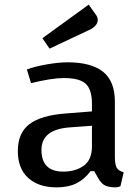

<svg xmlns="http://www.w3.org/2000/svg" viewBox="-20 -797 604 829"><path d="M402 -711Q402 -698 392.5 -687Q383 -676 368 -669L194 -587L163 -632L363 -777L395 -732Q402 -722 402 -711ZM514 -53 500 7Q499 8 492.5 10Q486 12 475 12Q446 11 431 2.5Q416 -6 402 -31L387 -58H371Q344 -22 309 -5Q274 12 224 12Q147 12 102 -28.5Q57 -69 57 -145Q57 -223 107 -261Q157 -299 263 -307L377 -316V-349Q377 -409 351 -434.5Q325 -460 255 -460Q204 -460 114 -438L96 -497Q130 -510 182 -519Q234 -528 272 -528Q373 -528 424.5 -487.5Q476 -447 476 -358V-123Q476 -89 483 -74.5Q490 -60 514 -53ZM281 -247Q159 -238 159 -150Q159 -56 253 -56Q306 -56 341.5 -81.5Q377 -107 377 -165V-254Z"/></svg>

Font: Voces
Style: Regular
Weight: 400
Designer: Ana Paula Megda, Pablo Ugerman
Foundry: Ana Paula Megda, Pablo Ugerman
Version: Version 1.100